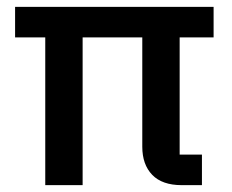

<svg xmlns="http://www.w3.org/2000/svg" viewBox="-20 -540 676 560"><path d="M504 -89H569V0H510Q453 0 424 -30Q395 -60 395 -112V-431H221V0H112V-431H24V-520H603V-431H504Z"/></svg>

Font: IBM Plex Sans Thai Medm
Style: Regular
Weight: 500
Designer: Mike Abbink, Paul van der Laan, Pieter van Rosmalen, Ben Mitchell, Mark Frömberg
Foundry: Bold Monday
Version: Version 1.2